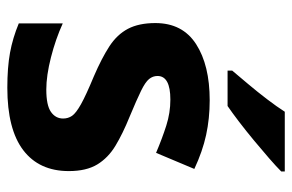

<svg xmlns="http://www.w3.org/2000/svg" viewBox="-160 -646 816 537"><g transform="rotate(90 248.5 -378.0)"><path d="M459 -162Q459 -79 400.5 -34.5Q342 10 226 10Q169 10 128 2.5Q87 -5 46 -22V-145Q90 -125 141 -112Q192 -99 231 -99Q275 -99 293.5 -112Q312 -125 312 -146Q312 -160 304.5 -171Q297 -182 272 -196Q247 -210 194 -232Q143 -254 110 -275.5Q77 -297 61 -327.5Q45 -358 45 -404Q45 -480 104 -518Q163 -556 261 -556Q312 -556 358 -546Q404 -536 453 -513L408 -406Q368 -423 332 -434.5Q296 -446 259 -446Q193 -446 193 -410Q193 -397 201.5 -386.5Q210 -376 234.5 -364Q259 -352 307 -332Q354 -313 388 -292.5Q422 -272 440.5 -241.5Q459 -211 459 -162ZM460 -756Q446 -742 423 -722Q400 -702 373.5 -680Q347 -658 321.5 -638.5Q296 -619 277 -606H178V-619Q194 -638 215.5 -663.5Q237 -689 258 -716.5Q279 -744 293 -766H460Z"/></g></svg>

Font: Noto Sans Ethiopic
Style: Bold
Weight: 700
Designer: Monotype Design Team
Foundry: Monotype Imaging Inc.
Version: Version 2.102; ttfautohint (v1.8.4.7-5d5b)